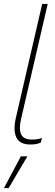

<svg xmlns="http://www.w3.org/2000/svg" viewBox="-45 -724 278 974"><path d="M108 9Q56 9 38.5 -26Q21 -61 35 -124L169 -704H197L62 -121Q50 -68 62.5 -42Q75 -16 116 -16Q133 -16 145 -18Q157 -20 168 -24L162 -1Q143 9 108 9ZM94 69 -1 230H-25L61 69Z"/></svg>

Font: Prodigy Sans ExtraLight
Style: Italic
Weight: 200
Italic angle: -13°
Designer: Wei Huang
Foundry: Wei Huang
Version: Version 1.003; ttfautohint (v1.8.3)